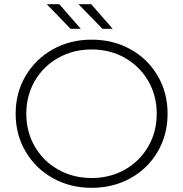

<svg xmlns="http://www.w3.org/2000/svg" viewBox="-20 -895 878 920"><path d="M55 -350Q55 -450 102.5 -531Q150 -612 233 -658.5Q316 -705 419 -705Q522 -705 605 -659Q688 -613 735.5 -532Q783 -451 783 -350Q783 -249 735.5 -168Q688 -87 605 -41Q522 5 419 5Q316 5 233 -41.5Q150 -88 102.5 -169Q55 -250 55 -350ZM731 -350Q731 -437 690 -507.5Q649 -578 578 -618Q507 -658 419 -658Q331 -658 259.5 -618Q188 -578 147 -507.5Q106 -437 106 -350Q106 -263 147 -192.5Q188 -122 259.5 -82Q331 -42 419 -42Q507 -42 578 -82Q649 -122 690 -192.5Q731 -263 731 -350ZM204 -875H264L367 -757H318ZM356 -875H417L520 -757H471Z"/></svg>

Font: Montserrat Atlas Light
Style: Regular
Weight: 300
Designer: Julieta Ulanovsky
Foundry: Julieta Ulanovsky
Version: Version 7.200